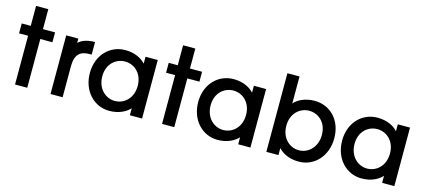

<svg xmlns="http://www.w3.org/2000/svg" viewBox="-58 -1238 3874 1746"><g transform="rotate(15 1879.5 -365.0)"><path d="M228 0V-459H342V-552H228V-740H113V-552H28V-459H113V0Z M447 -552V0H561V-291C561 -408 613 -443 697 -443H716V-561C641 -561 591 -542 561 -511V-552Z M1001 10C1093 10 1159 -27 1194 -66V0H1309V-551H1194V-486C1160 -524 1096 -562 1003 -562C858 -562 743 -448 743 -278C743 -108 858 10 1001 10ZM860 -278C860 -397 942 -461 1027 -461C1113 -461 1194 -394 1194 -276C1194 -157 1113 -90 1027 -90C942 -90 860 -159 860 -278Z M1612 0V-459H1726V-552H1612V-740H1497V-552H1412V-459H1497V0Z M2021 10C2113 10 2179 -27 2214 -66V0H2329V-551H2214V-486C2180 -524 2116 -562 2023 -562C1878 -562 1763 -448 1763 -278C1763 -108 1878 10 2021 10ZM1880 -278C1880 -397 1962 -461 2047 -461C2133 -461 2214 -394 2214 -276C2214 -157 2133 -90 2047 -90C1962 -90 1880 -159 1880 -278Z M2785 -562C2698 -562 2629 -528 2593 -486V-740H2479V0H2593V-66C2629 -25 2694 10 2785 10C2930 10 3044 -108 3044 -279C3044 -449 2931 -562 2785 -562ZM2593 -277C2593 -395 2675 -462 2760 -462C2845 -462 2927 -398 2927 -279C2927 -159 2845 -90 2760 -90C2675 -90 2593 -157 2593 -277Z M3376 10C3468 10 3534 -27 3569 -66V0H3684V-551H3569V-486C3535 -524 3471 -562 3378 -562C3233 -562 3118 -448 3118 -278C3118 -108 3233 10 3376 10ZM3235 -278C3235 -397 3317 -461 3402 -461C3488 -461 3569 -394 3569 -276C3569 -157 3488 -90 3402 -90C3317 -90 3235 -159 3235 -278Z"/></g></svg>

Font: Malmofest Medium
Style: Regular
Weight: 500
Designer: Jonny Pinhorn (Poppins), Kolossal
Version: Version 1.004;Glyphs 3.1.2 (3151)